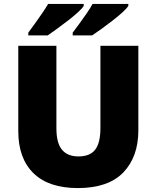

<svg xmlns="http://www.w3.org/2000/svg" viewBox="-20 -947 797 977"><path d="M684 -284Q684 -149 607.5 -69.5Q531 10 376 10Q228 10 150.5 -65.5Q73 -141 73 -280V-714H267V-295Q267 -219 295.5 -185Q324 -151 379 -151Q438 -151 464.5 -185.5Q491 -220 491 -296V-714H684ZM633 -917Q625 -904 603 -884Q581 -864 552.5 -842Q524 -820 496.5 -800Q469 -780 449 -767H350V-781Q364 -800 383 -825.5Q402 -851 420.5 -878Q439 -905 451 -927H633ZM406 -917Q398 -904 376 -884Q354 -864 325.5 -842Q297 -820 269.5 -800Q242 -780 223 -767H124V-781Q138 -800 156.5 -825.5Q175 -851 193.5 -878Q212 -905 225 -927H406Z"/></svg>

Font: Noto Kufi Arabic Black
Style: Regular
Weight: 900
Designer: Monotype Design Team, David Williams, Khaled Hosny
Foundry: Google LLC
Version: Version 2.109; ttfautohint (v1.8.4.7-5d5b)